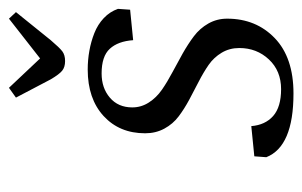

<svg xmlns="http://www.w3.org/2000/svg" viewBox="-144 -527 679 431"><g transform="rotate(-90 195.5 -311.5)"><path d="M58.1 -53.2 60.1 -80.1 127.9 -86.9Q130.4 -55.7 150.6 -37.8Q170.9 -20 210.9 -20Q252 -20 277.6 -47.4Q303.2 -74.7 303.2 -113.8Q303.2 -135.7 292.7 -153.3Q282.2 -170.9 265.4 -182.6Q248.5 -194.3 228 -204.8Q207.5 -215.3 187 -226.3Q166.5 -237.3 149.7 -250Q132.8 -262.7 122.3 -282Q111.8 -301.3 111.8 -325.2Q111.8 -382.8 150.6 -418.5Q189.5 -454.1 254.9 -454.1Q276.4 -454.1 296.9 -450.4Q317.4 -446.8 336.7 -439.2Q356 -431.6 370.4 -418Q384.8 -404.3 391.1 -386.2L389.2 -358.9L320.8 -352.1Q318.4 -386.2 301.5 -404.5Q284.7 -422.9 246.1 -422.9Q213.4 -422.9 191.7 -404.3Q169.9 -385.7 169.9 -354Q169.9 -334 180.9 -316.9Q191.9 -299.8 209.5 -287.6Q227.1 -275.4 248.3 -264.2Q269.5 -252.9 290.8 -241Q312 -229 329.6 -215.8Q347.2 -202.6 358.2 -183.3Q369.1 -164.1 369.1 -141.1Q369.1 -76.2 325.4 -34.2Q281.7 7.8 201.2 7.8Q82 7.8 58.1 -53.2ZM191.9 -615.2 213.9 -630.9 279.8 -561 369.1 -630.9 383.8 -615.2 320.8 -537.1Q304.2 -517.6 295.9 -511.2Q287.6 -504.9 273.9 -504.9Q260.3 -504.9 252.2 -511.5Q244.1 -518.1 232.9 -537.1Z"/></g></svg>

Font: Dehuti Alt
Style: Italic
Weight: 400
Version: Version 1.2